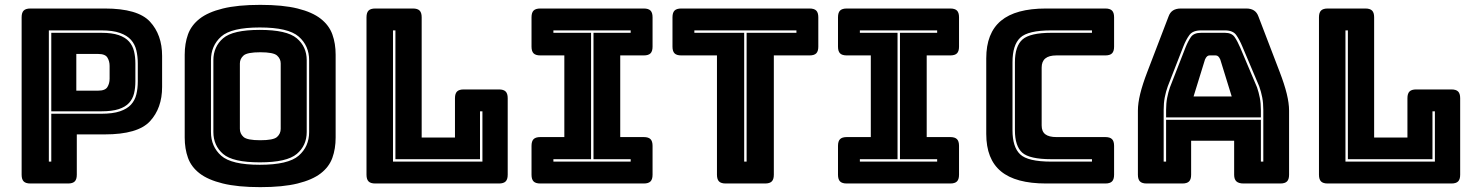

<svg xmlns="http://www.w3.org/2000/svg" viewBox="-20 -755 6073 790"><path d="M260 0H105Q86 0 77.5 -8.5Q69 -17 69 -36V-684Q69 -703 77.5 -711.5Q86 -720 105 -720H411Q547 -720 597 -666Q647 -612 647 -525V-397Q647 -310 597 -256Q547 -202 411 -202H296V-36Q296 -17 287.5 -8.5Q279 0 260 0ZM397 -287Q444 -287 473.5 -297Q503 -307 519 -324.5Q535 -342 541 -366.5Q547 -391 547 -420V-494Q547 -523 541 -548Q535 -573 519 -591Q503 -609 473.5 -619.5Q444 -630 397 -630H181V-90H191V-287ZM191 -297V-620H397Q441 -620 468.5 -610.5Q496 -601 511 -584Q526 -567 531.5 -544Q537 -521 537 -494V-420Q537 -393 531.5 -370.5Q526 -348 511 -331.5Q496 -315 468.5 -306Q441 -297 397 -297ZM294 -533V-382H384Q413 -382 422 -397Q431 -412 431 -431V-484Q431 -503 422 -518Q413 -533 384 -533Z M1361 -189Q1361 -143 1347.5 -105.5Q1334 -68 1299.5 -41.5Q1265 -15 1204.5 0Q1144 15 1051 15Q958 15 897 0Q836 -15 801.5 -41.5Q767 -68 753.5 -105.5Q740 -143 740 -189V-530Q740 -576 753.5 -613.5Q767 -651 801.5 -678Q836 -705 897 -720Q958 -735 1051 -735Q1144 -735 1204.5 -720Q1265 -705 1299.5 -678Q1334 -651 1347.5 -613.5Q1361 -576 1361 -530ZM1252 -212V-507Q1252 -567 1209 -604.5Q1166 -642 1049 -642Q932 -642 890 -604.5Q848 -567 848 -507V-212Q848 -152 890 -114.5Q932 -77 1049 -77Q1166 -77 1209 -114.5Q1252 -152 1252 -212ZM858 -212V-507Q858 -563 898 -597.5Q938 -632 1049 -632Q1160 -632 1201 -597.5Q1242 -563 1242 -507V-212Q1242 -156 1201 -121.5Q1160 -87 1049 -87Q938 -87 898 -121.5Q858 -156 858 -212ZM967 -225Q967 -205 982 -191.5Q997 -178 1051 -178Q1105 -178 1120 -191.5Q1135 -205 1135 -225V-494Q1135 -513 1120 -526.5Q1105 -540 1051 -540Q997 -540 982 -526.5Q967 -513 967 -494Z M2033 0H1524Q1505 0 1496.5 -8.5Q1488 -17 1488 -36V-684Q1488 -703 1496.5 -711.5Q1505 -720 1524 -720H1679Q1698 -720 1706.5 -711.5Q1715 -703 1715 -684V-189H1852V-351Q1852 -370 1860.5 -378.5Q1869 -387 1888 -387H2033Q2052 -387 2060.5 -378.5Q2069 -370 2069 -351V-36Q2069 -17 2060.5 -8.5Q2052 0 2033 0ZM1597 -90H1965V-297H1955V-100H1607V-630H1597Z M2203 0Q2184 0 2175.5 -8.5Q2167 -17 2167 -36V-155Q2167 -174 2175.5 -182.5Q2184 -191 2203 -191H2302V-527H2203Q2184 -527 2175.5 -535.5Q2167 -544 2167 -563V-684Q2167 -703 2175.5 -711.5Q2184 -720 2203 -720H2629Q2648 -720 2656.5 -711.5Q2665 -703 2665 -684V-563Q2665 -544 2656.5 -535.5Q2648 -527 2629 -527H2532V-191H2629Q2648 -191 2656.5 -182.5Q2665 -174 2665 -155V-36Q2665 -17 2656.5 -8.5Q2648 0 2629 0ZM2575 -90V-100H2422V-620H2575V-630H2257V-620H2412V-100H2257V-90Z M3128 0H2966Q2947 0 2938.5 -8.5Q2930 -17 2930 -36V-527H2783Q2764 -527 2755.5 -535.5Q2747 -544 2747 -563V-684Q2747 -703 2755.5 -711.5Q2764 -720 2783 -720H3311Q3330 -720 3338.5 -711.5Q3347 -703 3347 -684V-563Q3347 -544 3338.5 -535.5Q3330 -527 3311 -527H3164V-36Q3164 -17 3155.5 -8.5Q3147 0 3128 0ZM3042 -90H3052V-620H3257V-630H2837V-620H3042Z M3464 0Q3445 0 3436.5 -8.5Q3428 -17 3428 -36V-155Q3428 -174 3436.5 -182.5Q3445 -191 3464 -191H3563V-527H3464Q3445 -527 3436.5 -535.5Q3428 -544 3428 -563V-684Q3428 -703 3436.5 -711.5Q3445 -720 3464 -720H3890Q3909 -720 3917.5 -711.5Q3926 -703 3926 -684V-563Q3926 -544 3917.5 -535.5Q3909 -527 3890 -527H3793V-191H3890Q3909 -191 3917.5 -182.5Q3926 -174 3926 -155V-36Q3926 -17 3917.5 -8.5Q3909 0 3890 0ZM3836 -90V-100H3683V-620H3836V-630H3518V-620H3673V-100H3518V-90Z M4528 0H4284Q4159 0 4098.5 -50Q4038 -100 4038 -204V-515Q4038 -619 4098.5 -669.5Q4159 -720 4284 -720H4528Q4547 -720 4555.5 -711.5Q4564 -703 4564 -684V-563Q4564 -544 4555.5 -535.5Q4547 -527 4528 -527H4327Q4296 -527 4281 -514.5Q4266 -502 4266 -477V-239Q4266 -214 4281 -202.5Q4296 -191 4327 -191H4528Q4547 -191 4555.5 -182.5Q4564 -174 4564 -155V-36Q4564 -17 4555.5 -8.5Q4547 0 4528 0ZM4473 -100H4306Q4216 -100 4186 -127Q4156 -154 4156 -219V-499Q4156 -565 4187 -592.5Q4218 -620 4306 -620H4473V-630H4306Q4210 -630 4178 -600Q4146 -570 4146 -499V-219Q4146 -150 4177.5 -120Q4209 -90 4306 -90H4473Z M4778 -303Q4778 -330 4782.5 -353Q4787 -376 4794 -396L4858 -560Q4868 -585 4880 -602.5Q4892 -620 4922 -620H5020Q5048 -620 5060 -602.5Q5072 -585 5083 -559L5152 -396Q5159 -376 5163.5 -353Q5168 -330 5168 -303V-272H4778ZM4938 -510 4891 -358H5048L5001 -510Q4997 -519 4992.5 -523Q4988 -527 4982 -527H4957Q4951 -527 4946.5 -523Q4942 -519 4938 -510ZM5168 -90H5178V-303Q5178 -331 5173.5 -354.5Q5169 -378 5161 -400L5092 -563Q5080 -592 5066.5 -611Q5053 -630 5020 -630H4922Q4888 -630 4874 -611Q4860 -592 4849 -564L4785 -400Q4777 -378 4772.5 -354.5Q4768 -331 4768 -303V-90H4778V-262H5168ZM4881 -36Q4881 -17 4872.5 -8.5Q4864 0 4845 0H4698Q4679 0 4670.5 -8.5Q4662 -17 4662 -36V-300Q4662 -330 4671.5 -369Q4681 -408 4701 -460L4788 -687Q4794 -704 4806.5 -712Q4819 -720 4839 -720H5108Q5127 -720 5139.5 -712Q5152 -704 5158 -687L5245 -460Q5265 -408 5274.5 -369Q5284 -330 5284 -300V-36Q5284 -17 5275.5 -8.5Q5267 0 5248 0H5097Q5077 0 5067.5 -8.5Q5058 -17 5058 -36V-176H4881Z M5952 0H5443Q5424 0 5415.5 -8.5Q5407 -17 5407 -36V-684Q5407 -703 5415.5 -711.5Q5424 -720 5443 -720H5598Q5617 -720 5625.5 -711.5Q5634 -703 5634 -684V-189H5771V-351Q5771 -370 5779.5 -378.5Q5788 -387 5807 -387H5952Q5971 -387 5979.5 -378.5Q5988 -370 5988 -351V-36Q5988 -17 5979.5 -8.5Q5971 0 5952 0ZM5516 -90H5884V-297H5874V-100H5526V-630H5516Z"/></svg>

Font: Bungee Inline
Style: Regular
Weight: 400
Version: Version 1.000;PS 1.0;hotconv 1.0.72;makeotf.lib2.5.5900